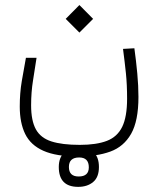

<svg xmlns="http://www.w3.org/2000/svg" viewBox="-20 -455 626 759"><path d="M288.6 163.6Q202.1 163.6 151.6 141.1Q101.1 118.7 79.6 74.7Q58.1 30.8 58.1 -33.7Q58.1 -87.4 66.2 -134.8Q74.2 -182.1 82.5 -226.6H124.5Q118.2 -184.1 110.6 -137.5Q103 -90.8 103 -38.6Q103 22 121.8 56.2Q140.6 90.3 183.1 104Q225.6 117.7 295.4 117.7Q361.3 117.7 402.6 101.8Q443.8 85.9 463.1 46.4Q482.4 6.8 482.4 -64.9Q482.4 -120.1 477.8 -165Q473.1 -210 466.3 -261.7L511.2 -264.2Q518.1 -214.4 522.7 -164.8Q527.3 -115.2 527.3 -71.8Q527.3 22.9 498.3 74Q469.2 125 415.8 144.3Q362.3 163.6 288.6 163.6ZM293.9 -326.2 239.7 -380.4 293.9 -435.1 348.1 -380.4ZM289.1 283.7Q212.4 283.7 212.4 205.1Q212.4 167 235.1 146.7Q257.8 126.5 293 126.5Q328.1 126.5 349.6 146.2Q371.1 166 371.1 205.1Q371.1 245.6 348.1 264.6Q325.2 283.7 289.1 283.7ZM291 242.7Q331.1 242.7 331.1 206.5Q331.1 167.5 293 167.5Q252.4 167.5 252.4 205.1Q252.4 242.7 291 242.7Z"/></svg>

Font: Cascadia Code NF ExtraLight
Style: Regular
Weight: 200
Monospace: yes
Designer: Aaron Bell
Foundry: Saja Typeworks
Version: Version 2404.023; ttfautohint (v1.8.4)